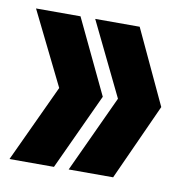

<svg xmlns="http://www.w3.org/2000/svg" viewBox="-57 -549 520 540"><g transform="rotate(10 202.5 -279.0)"><path d="M300 -64 399 -282 300 -494H173L275 -284L173 -64ZM131 -64 232 -282 131 -494H4L107 -285L4 -64Z"/></g></svg>

Font: Blinker Headline
Style: Regular
Weight: 900
Width: 4
Designer: Juergen Huber
Foundry: supertype
Version: Version 1.015;PS 1.15;hotconv 1.0.88;makeotf.lib2.5.647800